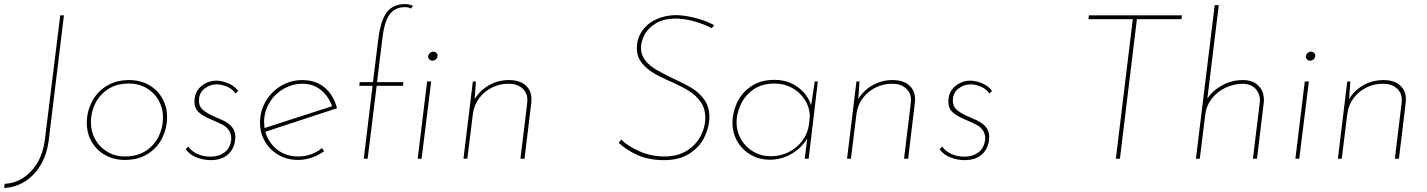

<svg xmlns="http://www.w3.org/2000/svg" viewBox="-60 -777 6986 940"><path d="M179 -93Q170 -20 138 32.5Q106 85 59.5 113Q13 141 -40 143L-37 123Q38 119 93 60.5Q148 2 160 -96L235 -702H253Z M550 6Q498 6 455.5 -17.5Q413 -41 389 -82.5Q365 -124 365 -176Q365 -228 388.5 -276Q412 -324 459 -354.5Q506 -385 573 -385Q626 -385 668 -361.5Q710 -338 734 -296.5Q758 -255 758 -203Q758 -151 735 -103Q712 -55 665 -24.5Q618 6 550 6ZM551 -11Q612 -11 654 -38.5Q696 -66 717 -109.5Q738 -153 738 -202Q738 -248 716.5 -286Q695 -324 657 -346Q619 -368 572 -368Q511 -368 469 -340.5Q427 -313 406 -269.5Q385 -226 385 -178Q385 -132 406.5 -94Q428 -56 466 -33.5Q504 -11 551 -11Z M971 7Q938 7 903 -6Q868 -19 849 -47L862 -59Q877 -37 906 -23.5Q935 -10 971 -10Q1010 -10 1038 -30Q1066 -50 1072 -92Q1074 -120 1061.5 -138Q1049 -156 1031 -165.5Q1013 -175 976 -191Q935 -208 913.5 -227Q892 -246 892 -279Q892 -328 926.5 -356Q961 -384 1007 -382Q1032 -380 1060 -368Q1088 -356 1106 -332L1093 -319Q1079 -341 1052 -352.5Q1025 -364 1001 -364Q968 -364 941 -343Q914 -322 914 -284Q914 -256 933 -239.5Q952 -223 988 -207Q994 -204 1026.5 -190Q1059 -176 1075.5 -155.5Q1092 -135 1092 -108Q1092 -57 1060.5 -25Q1029 7 971 7Z M1400 -11Q1432 -11 1462.5 -21.5Q1493 -32 1516 -52L1527 -37Q1500 -17 1466.5 -5.5Q1433 6 1399 6Q1346 6 1303.5 -18.5Q1261 -43 1237 -84.5Q1213 -126 1213 -177Q1213 -233 1241 -281Q1269 -329 1316.5 -357Q1364 -385 1420 -385Q1487 -385 1530.5 -347.5Q1574 -310 1590 -247L1239 -132Q1254 -79 1296.5 -45Q1339 -11 1400 -11ZM1421 -367Q1371 -367 1327.5 -341.5Q1284 -316 1258.5 -273Q1233 -230 1233 -179Q1233 -170 1235 -150L1566 -257Q1549 -305 1511.5 -336Q1474 -367 1421 -367Z M1764 -357H1699L1701 -375H1766L1792 -585Q1804 -680 1835 -718.5Q1866 -757 1923 -757Q1941 -757 1962 -749L1952 -735Q1940 -742 1923 -742Q1875 -742 1848.5 -707.5Q1822 -673 1812 -589L1786 -375H1915L1913 -357H1784L1740 0H1721ZM2036 -500Q2037 -510 2044.5 -517Q2052 -524 2062 -524Q2070 -524 2076.5 -518Q2083 -512 2082 -504Q2082 -494 2074.5 -487Q2067 -480 2057 -480Q2048 -480 2042 -486.5Q2036 -493 2036 -500ZM2051 -378 2004 0H1985L2031 -378Z M2432 -385Q2484 -385 2513 -359.5Q2542 -334 2542 -291Q2542 -279 2541 -273L2508 0H2488L2521 -272Q2522 -277 2522 -287Q2522 -323 2497 -345Q2472 -367 2429 -367Q2386 -367 2348 -348Q2310 -329 2285 -295Q2260 -261 2255 -218L2228 0H2209L2255 -378H2270L2264 -292Q2290 -335 2334.5 -360Q2379 -385 2432 -385Z M3425 -639Q3391 -657 3343.5 -671Q3296 -685 3251 -686Q3186 -686 3147 -660.5Q3108 -635 3093 -602Q3078 -569 3078 -544Q3078 -508 3099 -481.5Q3120 -455 3151.5 -436.5Q3183 -418 3237 -392Q3294 -366 3329 -344.5Q3364 -323 3388.5 -288.5Q3413 -254 3413 -204Q3413 -158 3390.5 -109Q3368 -60 3318 -26.5Q3268 7 3191 7Q3116 7 3060 -18.5Q3004 -44 2969 -78L2981 -94Q3014 -61 3071.5 -36Q3129 -11 3193 -11Q3258 -11 3303 -39.5Q3348 -68 3370.5 -111.5Q3393 -155 3393 -200Q3393 -246 3370 -278.5Q3347 -311 3312 -332.5Q3277 -354 3223 -378Q3170 -401 3136.5 -421.5Q3103 -442 3080.5 -471Q3058 -500 3058 -540Q3058 -589 3084 -626Q3110 -663 3154.5 -683Q3199 -703 3252 -703Q3295 -702 3346.5 -688.5Q3398 -675 3436 -654Z M3944 -378 3899 0H3880L3892 -99Q3864 -52 3815 -23.5Q3766 5 3709 5Q3657 5 3615 -19.5Q3573 -44 3549.5 -85.5Q3526 -127 3526 -177Q3526 -223 3547 -271Q3568 -319 3614.5 -352.5Q3661 -386 3732 -386Q3796 -386 3844.5 -351.5Q3893 -317 3911 -262L3929 -378ZM3905 -211Q3903 -254 3879.5 -290Q3856 -326 3817.5 -347Q3779 -368 3733 -368Q3668 -368 3626 -337Q3584 -306 3565 -262Q3546 -218 3546 -179Q3546 -133 3568 -95Q3590 -57 3628.5 -34.5Q3667 -12 3714 -12Q3760 -12 3800.5 -32Q3841 -52 3868 -88Q3895 -124 3901 -170Z M4310 -385Q4362 -385 4391 -359.5Q4420 -334 4420 -291Q4420 -279 4419 -273L4386 0H4366L4399 -272Q4400 -277 4400 -287Q4400 -323 4375 -345Q4350 -367 4307 -367Q4264 -367 4226 -348Q4188 -329 4163 -295Q4138 -261 4133 -218L4106 0H4087L4133 -378H4148L4142 -292Q4168 -335 4212.5 -360Q4257 -385 4310 -385Z M4662 7Q4629 7 4594 -6Q4559 -19 4540 -47L4553 -59Q4568 -37 4597 -23.5Q4626 -10 4662 -10Q4701 -10 4729 -30Q4757 -50 4763 -92Q4765 -120 4752.5 -138Q4740 -156 4722 -165.5Q4704 -175 4667 -191Q4626 -208 4604.5 -227Q4583 -246 4583 -279Q4583 -328 4617.5 -356Q4652 -384 4698 -382Q4723 -380 4751 -368Q4779 -356 4797 -332L4784 -319Q4770 -341 4743 -352.5Q4716 -364 4692 -364Q4659 -364 4632 -343Q4605 -322 4605 -284Q4605 -256 4624 -239.5Q4643 -223 4679 -207Q4685 -204 4717.5 -190Q4750 -176 4766.5 -155.5Q4783 -135 4783 -108Q4783 -57 4751.5 -25Q4720 7 4662 7Z M5727 -702 5724 -683H5506L5423 0H5403L5486 -683H5269L5271 -702Z M6024 -385Q6073 -385 6100.5 -358Q6128 -331 6128 -286L6127 -273L6094 0H6074L6108 -277Q6111 -314 6089.5 -339.5Q6068 -365 6026 -367Q5982 -367 5941 -348Q5900 -329 5873 -294.5Q5846 -260 5841 -218L5814 0H5795L5887 -752H5907L5851 -294Q5877 -334 5924 -359.5Q5971 -385 6024 -385Z M6348 -378 6301 0H6282L6328 -378ZM6333 -500Q6334 -510 6341.5 -517Q6349 -524 6359 -524Q6367 -524 6373.5 -518Q6380 -512 6379 -504Q6379 -494 6371.5 -487Q6364 -480 6354 -480Q6345 -480 6339 -486.5Q6333 -493 6333 -500Z M6713 -385Q6765 -385 6794 -359.5Q6823 -334 6823 -291Q6823 -279 6822 -273L6789 0H6769L6802 -272Q6803 -277 6803 -287Q6803 -323 6778 -345Q6753 -367 6710 -367Q6667 -367 6629 -348Q6591 -329 6566 -295Q6541 -261 6536 -218L6509 0H6490L6536 -378H6551L6545 -292Q6571 -335 6615.5 -360Q6660 -385 6713 -385Z"/></svg>

Font: Josefin Sans Thin
Style: Italic
Weight: 200
Italic angle: -7°
Designer: Santiago Orozco
Foundry: Typemade
Version: Version 2.000